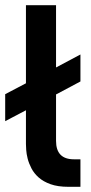

<svg xmlns="http://www.w3.org/2000/svg" viewBox="-20 -720 350 740"><path d="M244 0Q203 0 175 -10Q147 -20 129 -36Q111 -52 101 -71.5Q91 -91 86.5 -109Q82 -127 81 -142Q80 -157 80 -165V-295L0 -253V-357L80 -399V-700H196V-460L290 -510V-406L196 -356V-177Q196 -106 265 -106H290V0H244Z"/></svg>

Font: PT Root UI Bold
Style: Regular
Weight: 700
Designer: Vitaly Kuzmin
Foundry: ParaType Ltd.
Version: Version 2.000G